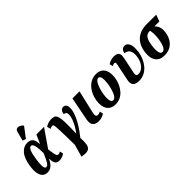

<svg xmlns="http://www.w3.org/2000/svg" viewBox="63 -1806 3009 3009"><g transform="rotate(-45 1568.0 -301.0)"><path d="M182 10Q137 10 105 -17Q73 -44 60 -102.5Q47 -161 61 -257Q82 -403 143 -474.5Q204 -546 287 -546Q321 -546 348.5 -533.5Q376 -521 393.5 -488.5Q411 -456 414 -394H418L481 -536H650L446 -240Q453 -182 459.5 -147.5Q466 -113 473 -96.5Q480 -80 488 -75Q496 -70 506 -70Q523 -70 553 -86L566 -30Q539 -11 510 -0.5Q481 10 453 10Q422 10 400 -1Q378 -12 366 -41Q354 -70 355 -123H351Q332 -86 310 -56Q288 -26 257.5 -8Q227 10 182 10ZM233 -64Q262 -64 290 -114.5Q318 -165 355 -249Q354 -362 339.5 -416Q325 -470 295 -470Q264 -470 242.5 -421.5Q221 -373 205 -264Q194 -186 194 -142.5Q194 -99 203.5 -81.5Q213 -64 233 -64ZM314 -601 260 -621 300 -773Q309 -809 334 -817.5Q359 -826 388 -814Q417 -802 439 -777L438 -765Z M770 215 735 210 793 2Q791 -128 789 -212.5Q787 -297 785 -346.5Q783 -396 779 -420Q775 -444 768.5 -450.5Q762 -457 751 -457Q730 -457 700 -441L685 -502Q711 -520 747 -531.5Q783 -543 817 -543Q851 -543 874 -534.5Q897 -526 910 -501Q923 -476 929 -428Q935 -380 935.5 -301.5Q936 -223 933 -107H935Q966 -147 996 -199Q1026 -251 1045 -303.5Q1064 -356 1064 -396Q1064 -430 1048.5 -443.5Q1033 -457 1011 -457Q1013 -496 1031.5 -520.5Q1050 -545 1085 -545Q1113 -545 1131.5 -524.5Q1150 -504 1150 -459Q1150 -402 1127.5 -339Q1105 -276 1070 -214.5Q1035 -153 997.5 -100Q960 -47 930 -11Q935 74 926.5 128Q918 182 882 204Q846 226 770 215Z M1321 10Q1252 10 1220 -28.5Q1188 -67 1204 -149L1280 -536H1437L1347 -150Q1339 -111 1345.5 -90.5Q1352 -70 1382 -70Q1406 -70 1438 -86L1450 -30Q1432 -17 1397.5 -3.5Q1363 10 1321 10Z M1692 10Q1614 10 1566 -39.5Q1518 -89 1518 -188Q1518 -245 1536.5 -307.5Q1555 -370 1591.5 -424Q1628 -478 1683.5 -512Q1739 -546 1813 -546Q1861 -546 1899.5 -526Q1938 -506 1961 -462.5Q1984 -419 1984 -349Q1984 -305 1973 -256Q1962 -207 1939 -160Q1916 -113 1881.5 -74.5Q1847 -36 1799.5 -13Q1752 10 1692 10ZM1713 -63Q1737 -63 1757 -86Q1777 -109 1792 -146Q1807 -183 1818 -226Q1829 -269 1834.5 -310.5Q1840 -352 1840 -383Q1840 -433 1827 -455.5Q1814 -478 1792 -478Q1770 -478 1751 -456Q1732 -434 1716 -398.5Q1700 -363 1688.5 -320.5Q1677 -278 1670.5 -235.5Q1664 -193 1664 -158Q1664 -108 1677 -85.5Q1690 -63 1713 -63Z M2217 10Q2138 10 2108.5 -27Q2079 -64 2095 -137L2153 -417Q2158 -437 2154 -450Q2150 -463 2132 -463Q2114 -463 2084 -447L2072 -503Q2100 -522 2135 -532.5Q2170 -543 2204 -543Q2242 -543 2267 -531.5Q2292 -520 2301 -490.5Q2310 -461 2298 -407L2243 -142Q2236 -111 2242.5 -92.5Q2249 -74 2282 -74Q2326 -74 2363 -101Q2400 -128 2425.5 -174.5Q2451 -221 2459 -280Q2468 -346 2455 -385Q2442 -424 2415.5 -441.5Q2389 -459 2357 -461Q2364 -501 2385.5 -522.5Q2407 -544 2442 -544Q2489 -544 2516 -488.5Q2543 -433 2526 -313Q2517 -254 2492.5 -197Q2468 -140 2428.5 -93Q2389 -46 2335.5 -18Q2282 10 2217 10Z M2780 10Q2674 10 2627 -59.5Q2580 -129 2597 -249Q2611 -347 2655 -410.5Q2699 -474 2766.5 -505Q2834 -536 2919 -536H3136L3097 -426H2986Q3018 -397 3035.5 -353.5Q3053 -310 3042 -232Q3033 -167 3001.5 -112Q2970 -57 2914.5 -23.5Q2859 10 2780 10ZM2793 -52Q2828 -52 2853.5 -98.5Q2879 -145 2893 -242Q2903 -313 2899.5 -357.5Q2896 -402 2890 -426H2871Q2825 -426 2793 -386.5Q2761 -347 2747 -246Q2734 -156 2745 -104Q2756 -52 2793 -52Z"/></g></svg>

Font: Noto Serif ExtraCondensed ExtraBold
Style: Italic
Weight: 800
Width: 2
Italic angle: -12°
Designer: Monotype Design Team
Foundry: Monotype Imaging Inc.
Version: Version 2.013